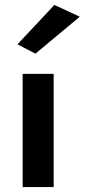

<svg xmlns="http://www.w3.org/2000/svg" viewBox="-20 -760 344 780"><path d="M304 -692 124 -542 51 -580 201 -740ZM72 -460H198V0H72Z"/></svg>

Font: Von Semi
Style: Regular
Weight: 600
Version: Version 4.000; ttfautohint (v1.8.4.7-5d5b)